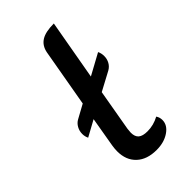

<svg xmlns="http://www.w3.org/2000/svg" viewBox="-223 -775 850 850"><g transform="rotate(-45 202.0 -350.0)"><path d="M326 -97Q335 -84 335 -67Q335 -35 302.5 -13Q270 9 223 9Q163 9 129 -23Q95 -55 95 -110Q95 -127 98 -145L122 -285L47 -244Q40 -258 40 -274Q40 -293 49 -309Q58 -325 73 -333L137 -368L185 -641Q192 -676 218.5 -692.5Q245 -709 297 -709L247 -427L346 -481Q353 -467 353 -449Q353 -431 344.5 -415.5Q336 -400 320 -391L232 -344L198 -149Q196 -131 196 -126Q196 -101 209.5 -89.5Q223 -78 253 -78Q291 -78 326 -97Z"/></g></svg>

Font: K2D Medium
Style: Italic
Weight: 500
Italic angle: -10°
Designer: Katatrad Aksorn Co.,Ltd.
Foundry: Cadson Demak Co.,Ltd.
Version: Version 1.000; ttfautohint (v1.6)